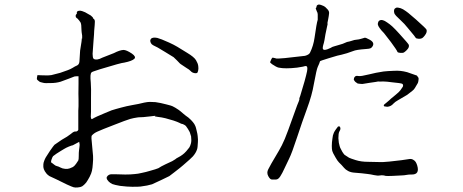

<svg xmlns="http://www.w3.org/2000/svg" viewBox="-20 -791 2040 846"><path d="M329 -166 301 -151Q295 -150 283 -145Q271 -140 263 -135Q255 -130 248 -126Q241 -122 229 -114Q217 -106 214 -103Q211 -100 207 -88Q203 -76 207 -74Q211 -72 218 -66Q225 -60 231 -59Q237 -58 246 -53Q255 -48 267 -47Q279 -46 287 -49Q295 -52 301 -55Q307 -58 315 -69Q323 -80 325 -84Q327 -88 327 -104Q327 -120 328 -127Q329 -134 330 -143Q331 -152 331 -153ZM640 -38Q669 -46 678 -50Q688 -57 709 -67Q730 -77 739 -81Q741 -82 752 -89Q756 -93 766 -98Q776 -103 785 -110Q792 -115 801 -125Q809 -134 814 -141Q818 -147 821 -158Q823 -165 823 -173Q823 -181 822 -190Q820 -198 816 -209Q815 -211 808 -223Q801 -234 799 -236Q795 -240 786 -244Q778 -245 770 -250Q762 -254 744 -260Q725 -266 709 -270Q693 -274 675 -276Q657 -278 664 -280Q671 -282 640 -278Q609 -274 589 -274Q568 -271 554 -267Q534 -261 486 -242Q426 -219 409 -211Q393 -204 384 -193Q383 -192 383 -181Q384 -170 386 -148Q389 -117 390 -104Q391 -89 389 -69Q388 -51 385 -38Q383 -28 375 -12Q367 3 360 13Q350 25 342 30Q335 34 322 35Q312 36 304 34Q297 32 275 22Q255 12 228 -1Q201 -14 198 -15Q190 -20 185 -26Q176 -37 173 -46Q170 -54 171 -66Q171 -73 175 -83Q178 -91 182 -98Q189 -110 200 -126Q216 -149 220 -153Q224 -156 252 -175Q279 -190 291 -200Q303 -210 307 -211Q311 -212 318 -212Q324 -215 325 -219Q325 -226 325 -243Q325 -260 325 -278Q325 -296 325 -303Q325 -310 326 -323Q326 -329 326 -353Q325 -370 326 -422Q326 -423 326 -454V-455H324Q312 -455 308 -454Q308 -454 285 -445Q266 -438 247 -431Q227 -425 203 -425Q177 -424 171 -426Q156 -429 153 -432Q145 -438 143 -441Q142 -443 143 -450L145 -460L169 -459Q196 -458 206 -460Q224 -464 245 -470Q275 -480 279 -482Q290 -486 300 -492Q307 -496 310 -498L314 -500H316V-501Q329 -505 330 -520Q333 -562 333 -568Q333 -570 339 -606Q341 -620 340 -621H342V-622V-634Q339 -652 339 -659Q339 -684 335 -692Q327 -704 324 -706V-707Q315 -713 314 -716Q313 -724 314 -725Q320 -732 319 -734Q317 -735 320 -740Q324 -744 333 -744Q339 -744 355 -737Q365 -731 376 -725Q379 -724 383 -720Q390 -714 390 -712V-711V-710Q398 -706 398 -696Q398 -686 395 -655Q395 -645 392 -610Q390 -587 389 -568Q387 -553 389 -541Q390 -532 396 -530Q402 -528 409 -529Q418 -530 431 -537L482 -557Q507 -570 524 -571Q537 -571 561 -555Q581 -541 572 -532Q562 -522 527 -515Q516 -515 421 -486Q383 -474 383 -472V-471Q376 -466 380 -427Q382 -402 381 -359Q381 -316 381 -314Q381 -312 381 -299Q381 -286 380 -276Q381 -266 385 -266Q395 -272 408 -278Q413 -280 443 -293Q468 -303 472 -305Q476 -306 492 -311Q506 -315 514 -317Q531 -321 538 -323Q544 -324 563 -328Q575 -330 590 -333Q605 -336 616 -339Q631 -342 640 -342Q647 -342 665 -341Q671 -340 688 -337Q700 -334 713 -331Q737 -325 740 -323Q751 -318 767 -307Q773 -303 789 -289Q797 -282 810 -273Q823 -262 830 -253Q837 -245 841 -235Q843 -231 847 -213Q850 -202 851 -192Q853 -175 852 -165Q851 -139 848 -132Q843 -117 830 -102Q822 -93 787 -63Q777 -54 747 -31Q730 -18 726 -15Q721 -12 693 1Q652 20 650 21Q631 27 599 31Q591 32 563 32Q552 32 539 31Q517 29 509 28Q502 27 489 24Q482 22 475 20Q465 15 459 9Q451 1 450 -6Q449 -11 455 -17Q460 -22 468 -23Q471 -23 495 -23Q524 -22 532 -22Q556 -22 573 -24Q588 -25 604 -29Q624 -33 640 -38ZM745 -539Q728 -549 707.5 -562Q687 -575 675 -581.5Q663 -588 656 -591Q648 -595 645 -601Q642 -607 642 -612Q643 -618 646 -621Q650 -624 656 -625Q662 -626 673 -624Q683 -621 693.5 -617Q704 -613 725 -603.5Q746 -594 761 -585Q776 -576 805 -558Q835 -540 843.5 -526Q852 -512 853.5 -500.5Q855 -489 853.5 -482Q852 -475 850 -471Q846 -467 836 -469Q826 -471 820 -478Q815 -484 801 -492Q788 -501 774 -510V-511H773Q761 -524 745 -539Z M1780 -664Q1761 -688 1746 -701Q1733 -713 1725.5 -721Q1718 -729 1717 -735Q1715 -742 1717 -749Q1719 -754 1724 -756Q1729 -759 1736 -757Q1745 -756 1756 -750Q1769 -742 1779 -734Q1794 -722 1813 -705Q1858 -665 1859.5 -660Q1861 -655 1859.5 -649Q1858 -643 1852 -635Q1846 -627 1841 -623.5Q1836 -620 1826 -620Q1814 -621 1812 -624Q1812 -626 1780 -664ZM1703 -605Q1676 -640 1672 -645Q1659 -658 1653 -667Q1647 -675 1645 -682Q1644 -688 1647 -695Q1649 -700 1655 -702Q1660 -704 1667 -702Q1675 -700 1686 -692Q1698 -684 1708 -675Q1722 -662 1739 -643Q1779 -599 1781 -594Q1783 -589 1781 -583Q1779 -577 1772 -570Q1765 -563 1760 -560Q1755 -557 1743.5 -558Q1732 -559 1731 -563Q1728 -571 1703 -605ZM1498 -109 1518 -96Q1524 -93 1547.5 -85.5Q1571 -78 1601.5 -78Q1632 -78 1649 -77Q1666 -76 1695 -79Q1724 -82 1748 -85Q1772 -88 1782 -90Q1792 -92 1800 -87.5Q1808 -83 1811.5 -77.5Q1815 -72 1818 -63Q1831 -21 1793 -22Q1780 -22 1776 -21Q1759 -18 1749 -18Q1740 -18 1710 -16Q1686 -15 1679 -16Q1667 -20 1655 -18Q1643 -16 1628 -19.5Q1613 -23 1599 -24.5Q1585 -26 1573.5 -27.5Q1562 -29 1544 -30Q1526 -31 1514 -37.5Q1502 -44 1496 -51.5Q1490 -59 1485 -64Q1480 -69 1473.5 -75.5Q1467 -82 1458.5 -97Q1450 -112 1448 -116Q1446 -120 1444 -126Q1442 -134 1442 -148Q1442 -164 1445 -182Q1446 -195 1451 -206Q1453 -211 1460 -221Q1467 -231 1469 -233Q1474 -236 1477 -233Q1480 -230 1480 -224Q1480 -219 1476 -213Q1473 -208 1472 -200Q1471 -189 1471 -182Q1471 -176 1473 -162Q1477 -144 1479 -140Q1488 -120 1498 -109ZM1755 -409Q1758 -418 1753 -421Q1752 -423 1738 -425Q1734 -426 1711 -428Q1695 -430 1686 -431Q1673 -432 1668 -432Q1651 -431 1646 -432Q1644 -431 1608 -426Q1577 -421 1577 -421Q1569 -421 1556 -423Q1555 -423 1546 -430Q1542 -434 1540 -438Q1538 -439 1540 -447Q1541 -451 1546 -455Q1552 -458 1560 -456Q1569 -454 1605 -463Q1636 -471 1670 -476Q1687 -478 1715 -479Q1732 -480 1745.5 -478.5Q1759 -477 1774 -473L1817 -458Q1821 -452 1824 -448Q1825 -444 1824 -438Q1823 -429 1821 -425Q1820 -423 1808 -403Q1804 -396 1796 -390Q1784 -381 1774 -373L1733 -349Q1727 -345 1722 -342Q1719 -340 1713 -334Q1709 -329 1702 -325Q1696 -322 1690 -321Q1685 -320 1683 -321Q1681 -321 1676 -322Q1671 -322 1671 -327Q1671 -330 1682 -338Q1695 -349 1695 -349Q1697 -352 1723 -373Q1739 -386 1744 -393ZM1289 -326Q1299 -350 1299 -352Q1299 -357 1299 -358Q1303 -368 1303 -369Q1310 -394 1322 -433Q1330 -462 1333 -477Q1335 -489 1334 -493Q1333 -499 1331 -499Q1329 -500 1327 -500H1324Q1323 -499 1313 -497Q1303 -495 1289 -493Q1237 -487 1208 -493Q1198 -495 1179 -508Q1170 -515 1170 -517Q1170 -518 1176 -531Q1179 -537 1182 -537Q1185 -537 1191 -535Q1198 -532 1207 -533Q1215 -534 1235 -535Q1324 -545 1324 -545Q1342 -550 1346 -559Q1361 -589 1366 -625Q1375 -689 1380 -704Q1380 -705 1380 -727Q1380 -735 1376 -741Q1371 -753 1371 -754Q1374 -756 1375 -763Q1375 -767 1379 -769Q1382 -771 1386 -771Q1392 -771 1405 -765Q1414 -761 1424 -749Q1431 -741 1430 -732Q1429 -721 1426 -706Q1423 -693 1423 -691Q1424 -681 1422 -678Q1421 -675 1414 -640Q1409 -608 1407 -602Q1400 -580 1403 -575Q1406 -568 1423 -574Q1434 -579 1437 -580Q1444 -585 1453 -587Q1459 -589 1470 -592Q1481 -595 1490 -598Q1505 -605 1509 -606Q1520 -608 1529 -611Q1543 -616 1550 -616Q1562 -617 1571 -620Q1588 -625 1588 -625Q1592 -625 1603 -619Q1634 -605 1621 -586Q1617 -580 1612 -578Q1607 -576 1592 -575Q1549 -572 1536 -566Q1507 -555 1485 -550Q1462 -545 1457 -543Q1440 -538 1427 -534Q1391 -523 1390 -521Q1388 -513 1380 -496Q1375 -486 1363 -421Q1355 -372 1332 -310Q1312 -256 1289 -186Q1266 -116 1254 -92Q1242 -68 1233 -48Q1224 -28 1215 -14Q1206 0 1196 0Q1186 0 1178 0Q1170 0 1162 -15Q1154 -30 1162 -45Q1170 -60 1176 -71Q1182 -82 1196 -105Q1210 -128 1222 -151Q1234 -174 1250 -218Q1278 -295 1289 -326Z"/></svg>

Font: ToneOZ-Pinyin-Tsuipita-TC
Style: Regular
Weight: 400
Designer: ÂÆ£ÂøóÂáåJeffrey Xuan(jeffreyx@gmail.com, ToneOZ.com) ÈòøÂù§(cjkFonts)
Foundry: ToneOZ
Version: Version 0.24071